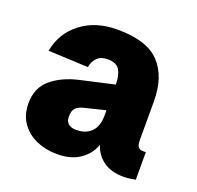

<svg xmlns="http://www.w3.org/2000/svg" viewBox="-104 -663 808 786"><g transform="rotate(20 300.0 -270.0)"><path d="M220 12Q171 12 130 -6Q89 -24 64.5 -59Q40 -94 40 -144Q40 -212 85.5 -250Q131 -288 200 -304L350 -338Q350 -377 336.5 -400.5Q323 -424 284 -424Q253 -424 237 -406.5Q221 -389 218 -366L44 -374Q59 -455 122.5 -503.5Q186 -552 280 -552Q409 -552 464.5 -493Q520 -434 520 -326V-158Q520 -136 527 -128Q534 -120 546 -120H560V0Q554 1 539.5 3.5Q525 6 508 6Q454 6 420 -18.5Q386 -43 373 -84Q359 -42 320 -15Q281 12 220 12ZM261 -108Q302 -108 326 -132Q350 -156 350 -204V-226L260 -204Q235 -198 224.5 -186Q214 -174 214 -150Q214 -108 261 -108Z"/></g></svg>

Font: Geist Mono UltraBlack
Style: Regular
Weight: 900
Monospace: yes
Designer: Basement.studio, Andrés Briganti, Mateo Zaragoza
Foundry: Basement.studio, Vercel, Andrés Briganti, Guido Ferreyra, Mateo Zaragoza
Version: Version 1.400; ttfautohint (v1.8.4.7-5d5b)